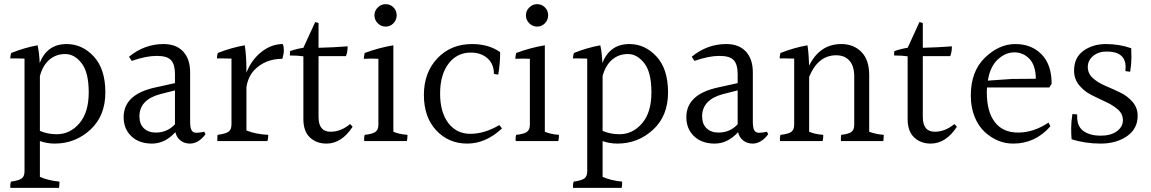

<svg xmlns="http://www.w3.org/2000/svg" viewBox="-20 -728 5538 924"><path d="M253 -82Q317 -82 362 -134.5Q407 -187 407 -283.5Q407 -380 372.5 -424Q338 -468 294 -468Q250 -468 218 -441Q186 -414 172 -362V-98Q210 -82 253 -82ZM98 96V-446Q69 -447 53 -447Q37 -447 29 -447Q31 -466 34 -473Q99 -499 161 -510Q169 -474 171 -425Q207 -516 301 -516Q376 -516 431.5 -456Q487 -396 487 -283Q487 -170 414.5 -103.5Q342 -37 243 -37Q207 -37 172 -49V123Q212 141 266 146Q266 168 264 176H30Q28 159 33 146Q70 141 84 131Q98 121 98 96Z M651 -168Q651 -131 672.5 -110.5Q694 -90 730 -90Q785 -90 822 -130V-293L751 -275Q651 -248 651 -168ZM894 -37Q868 -37 849 -51.5Q830 -66 824 -92Q774 -37 711.5 -37Q649 -37 612 -72.5Q575 -108 575 -164Q575 -274 727 -307L822 -328V-372Q822 -417 803.5 -438Q785 -459 734 -459Q683 -459 614 -435L601 -455Q675 -516 767 -516Q828 -516 861.5 -480Q895 -444 895 -380V-143Q895 -113 902 -101Q909 -89 924.5 -89Q940 -89 963 -94L969 -82Q935 -37 894 -37Z M1166 -385V-378Q1190 -440 1238 -478Q1286 -516 1341 -516Q1346 -504 1346 -486.5Q1346 -469 1339 -445Q1256 -445 1203 -390Q1173 -357 1166 -308V-100Q1211 -82 1271 -79Q1271 -60 1267 -49H1026Q1025 -61 1027 -79Q1065 -84 1079.5 -94Q1094 -104 1094 -129V-446Q1065 -447 1049 -447Q1033 -447 1024 -447Q1024 -459 1028 -473Q1094 -499 1158 -510Q1166 -459 1166 -385Z M1551 -37Q1503 -37 1471.5 -66.5Q1440 -96 1440 -155V-457Q1412 -461 1375 -461Q1375 -464 1375 -469.5Q1375 -475 1376 -482Q1411 -494 1440 -498L1497 -622L1513 -617V-498Q1589 -500 1653 -505Q1653 -478 1645 -458H1513V-165Q1513 -94 1571 -94Q1620 -94 1665 -131L1677 -118Q1624 -37 1551 -37Z M1873.5 -616Q1858 -600 1836 -600Q1814 -600 1798 -616Q1782 -632 1782 -654Q1782 -676 1798 -692Q1814 -708 1836 -708Q1858 -708 1873.5 -692.5Q1889 -677 1889 -654.5Q1889 -632 1873.5 -616ZM1801 -128V-445Q1785 -446 1767.5 -446Q1750 -446 1731 -445Q1731 -455 1735 -473Q1805 -499 1873 -510V-94Q1901 -82 1941 -79Q1941 -61 1938 -49H1733Q1731 -64 1735 -79Q1772 -83 1786.5 -93Q1801 -103 1801 -128Z M2396 -110Q2318 -37 2228.5 -37Q2139 -37 2079.5 -100.5Q2020 -164 2020 -271.5Q2020 -379 2085 -447.5Q2150 -516 2252 -516Q2332 -516 2387 -477Q2387 -425 2378 -369L2357 -372Q2357 -420 2326 -447.5Q2295 -475 2246 -475Q2179 -475 2138.5 -421.5Q2098 -368 2098 -278Q2098 -188 2137.5 -136Q2177 -84 2244 -84Q2311 -84 2383 -126Z M2602.5 -616Q2587 -600 2565 -600Q2543 -600 2527 -616Q2511 -632 2511 -654Q2511 -676 2527 -692Q2543 -708 2565 -708Q2587 -708 2602.5 -692.5Q2618 -677 2618 -654.5Q2618 -632 2602.5 -616ZM2530 -128V-445Q2514 -446 2496.5 -446Q2479 -446 2460 -445Q2460 -455 2464 -473Q2534 -499 2602 -510V-94Q2630 -82 2670 -79Q2670 -61 2667 -49H2462Q2460 -64 2464 -79Q2501 -83 2515.5 -93Q2530 -103 2530 -128Z M2961 -82Q3025 -82 3070 -134.5Q3115 -187 3115 -283.5Q3115 -380 3080.5 -424Q3046 -468 3002 -468Q2958 -468 2926 -441Q2894 -414 2880 -362V-98Q2918 -82 2961 -82ZM2806 96V-446Q2777 -447 2761 -447Q2745 -447 2737 -447Q2739 -466 2742 -473Q2807 -499 2869 -510Q2877 -474 2879 -425Q2915 -516 3009 -516Q3084 -516 3139.5 -456Q3195 -396 3195 -283Q3195 -170 3122.5 -103.5Q3050 -37 2951 -37Q2915 -37 2880 -49V123Q2920 141 2974 146Q2974 168 2972 176H2738Q2736 159 2741 146Q2778 141 2792 131Q2806 121 2806 96Z M3359 -168Q3359 -131 3380.5 -110.5Q3402 -90 3438 -90Q3493 -90 3530 -130V-293L3459 -275Q3359 -248 3359 -168ZM3602 -37Q3576 -37 3557 -51.5Q3538 -66 3532 -92Q3482 -37 3419.5 -37Q3357 -37 3320 -72.5Q3283 -108 3283 -164Q3283 -274 3435 -307L3530 -328V-372Q3530 -417 3511.5 -438Q3493 -459 3442 -459Q3391 -459 3322 -435L3309 -455Q3383 -516 3475 -516Q3536 -516 3569.5 -480Q3603 -444 3603 -380V-143Q3603 -113 3610 -101Q3617 -89 3632.5 -89Q3648 -89 3671 -94L3677 -82Q3643 -37 3602 -37Z M4163 -367V-94Q4195 -82 4233 -79Q4233 -65 4231 -49H4027Q4026 -61 4028 -79Q4064 -83 4077.5 -93Q4091 -103 4091 -128V-361Q4091 -410 4068 -436Q4045 -462 4004 -462Q3917 -462 3874 -358V-94Q3902 -82 3942 -79Q3942 -61 3939 -49H3734Q3732 -64 3736 -79Q3773 -83 3787.5 -93Q3802 -103 3802 -128V-446Q3773 -447 3757 -447Q3741 -447 3732 -447Q3732 -459 3736 -473Q3802 -499 3866 -510Q3872 -472 3874 -412Q3925 -516 4029 -516Q4088 -516 4125.5 -478Q4163 -440 4163 -367Z M4459 -37Q4411 -37 4379.5 -66.5Q4348 -96 4348 -155V-457Q4320 -461 4283 -461Q4283 -464 4283 -469.5Q4283 -475 4284 -482Q4319 -494 4348 -498L4405 -622L4421 -617V-498Q4497 -500 4561 -505Q4561 -478 4553 -458H4421V-165Q4421 -94 4479 -94Q4528 -94 4573 -131L4585 -118Q4532 -37 4459 -37Z M4734 -340 4850 -348 4965 -349Q4964 -414 4934 -445Q4904 -476 4861.5 -476Q4819 -476 4782 -442Q4745 -408 4734 -340ZM4729 -284Q4729 -191 4767.5 -140.5Q4806 -90 4880 -90Q4954 -90 5026 -138L5035 -120Q4962 -37 4856 -37Q4781 -37 4720 -92Q4689 -120 4670.5 -165.5Q4652 -211 4652 -268Q4652 -385 4720 -450.5Q4788 -516 4866 -516Q4944 -516 4992.5 -466.5Q5041 -417 5041 -325Q5035 -314 5030 -307H4730Q4729 -300 4729 -284Z M5149 -388Q5149 -451 5194 -483.5Q5239 -516 5302.5 -516Q5366 -516 5424 -496Q5425 -479 5425 -450Q5425 -421 5419 -383Q5411 -383 5396 -386Q5397 -396 5397 -405Q5397 -480 5306 -480Q5266 -480 5240.5 -458.5Q5215 -437 5215 -405.5Q5215 -374 5239.5 -352Q5264 -330 5299.5 -315Q5335 -300 5370.5 -283Q5406 -266 5430.5 -237.5Q5455 -209 5455 -171Q5455 -108 5403.5 -72.5Q5352 -37 5277 -37Q5202 -37 5137 -58Q5135 -81 5135 -111.5Q5135 -142 5141 -179Q5150 -179 5164 -177Q5164 -171 5164 -165Q5164 -118 5195.5 -96.5Q5227 -75 5276.5 -75Q5326 -75 5355 -96.5Q5384 -118 5384 -149Q5384 -180 5360 -201Q5336 -222 5301 -238Q5266 -254 5231.5 -271.5Q5197 -289 5173 -318.5Q5149 -348 5149 -388Z"/></svg>

Font: Halant
Style: Regular
Weight: 400
Designer: Hitesh Malaviya (Devanagari), Satya Rajpurohit (Latin)
Foundry: Indian Type Foundry
Version: Version 1.100;PS 1.0;hotconv 1.0.78;makeotf.lib2.5.61930; tt